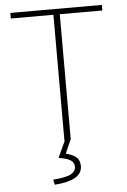

<svg xmlns="http://www.w3.org/2000/svg" viewBox="-59 -703 638 961"><g transform="rotate(-5 260.0 -222.0)"><path d="M244 0V-632H30V-660H490V-632H276V0ZM177 216 171 190Q237 185 261 171.5Q285 158 285 136Q285 113 266.5 101.5Q248 90 207 84L247 -2H275L245 66Q277 73 296 88.5Q315 104 315 134Q315 171 280 191Q245 211 177 216Z"/></g></svg>

Font: Source Sans Variable
Style: Regular
Weight: 200
Designer: Paul D. Hunt
Foundry: Adobe Systems Incorporated
Version: Version 3.006;hotconv 1.0.111;makeotfexe 2.5.65597